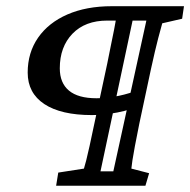

<svg xmlns="http://www.w3.org/2000/svg" viewBox="-20 -593 607 613"><path d="M444.3 0H159.2L166 -42L248 -54.7Q251 -64.5 255.4 -81.5Q259.8 -98.6 266.1 -127.4Q272.5 -156.2 281.2 -198.2L322.3 -389.6Q328.1 -418.9 334 -447.8Q339.8 -476.6 344.2 -498Q348.6 -519.5 349.6 -527.3H322.3Q252 -527.3 211.4 -485.4Q170.9 -443.4 170.9 -375Q170.9 -328.1 200.2 -303.7Q229.5 -279.3 288.1 -279.3Q312.5 -279.3 343.8 -284.2Q375 -289.1 412.1 -301.8L398.4 -245.1Q377.9 -238.3 355 -233.9Q332 -229.5 311.5 -227.5Q291 -225.6 273.4 -225.6Q174.8 -225.6 121.6 -260.7Q68.4 -295.9 68.4 -361.3Q68.4 -424.8 101.6 -472.7Q134.8 -520.5 195.3 -546.9Q255.9 -573.2 336.9 -573.2H567.4L561.5 -533.2L498 -518.6Q494.1 -505.9 484.9 -470.2Q475.6 -434.6 461.9 -372.1L424.8 -198.2Q416 -154.3 410.6 -126Q405.3 -97.7 402.8 -81.1Q400.4 -64.5 399.4 -54.7L456.1 -40ZM403.3 -527.3 300.8 -45.9H341.8L447.3 -527.3Z"/></svg>

Font: Crimson Pro ExtraLight Medium
Style: Italic
Weight: 500
Italic angle: -12°
Version: Version 1.002